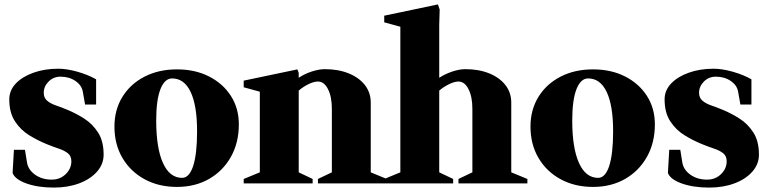

<svg xmlns="http://www.w3.org/2000/svg" viewBox="-20 -830 3482 869"><path d="M224 19Q152 19 100 0.5Q48 -18 37 -47L43 -152H93L102 -96Q107 -62 138.5 -39.5Q170 -17 214 -17Q252 -17 277.5 -42Q303 -67 303 -100Q303 -124 287 -136.5Q271 -149 245.5 -157.5Q220 -166 193 -177Q153 -193 113.5 -217Q74 -241 48 -280.5Q22 -320 22 -380Q22 -421 51.5 -452Q81 -483 131.5 -501Q182 -519 244 -519Q282 -519 330 -505.5Q378 -492 415 -471V-357H365L355 -414Q350 -444 321.5 -463.5Q293 -483 254 -483Q222 -483 200 -461Q178 -439 178 -410Q178 -387 193.5 -374Q209 -361 234 -352.5Q259 -344 285 -333Q324 -317 361.5 -293Q399 -269 424 -230Q449 -191 449 -130Q449 -87 419 -53Q389 -19 338 0Q287 19 224 19Z M781 16Q698 16 634 -19Q570 -54 534 -115.5Q498 -177 498 -257Q498 -333 534 -391.5Q570 -450 634 -483Q698 -516 781 -516Q863 -516 926 -484Q989 -452 1025 -396Q1061 -340 1061 -267Q1061 -184 1025 -120Q989 -56 926 -20Q863 16 781 16ZM804 -25Q837 -25 854.5 -79.5Q872 -134 872 -236Q872 -352 843 -413.5Q814 -475 759 -475Q725 -475 706 -426Q687 -377 687 -285Q687 -160 717.5 -92.5Q748 -25 804 -25Z M1083 0V-20L1156 -50V-415L1083 -435V-465L1326 -516L1332 -500V-478Q1359 -496 1391.5 -506.5Q1424 -517 1450 -517Q1511 -517 1558 -498Q1605 -479 1631.5 -445Q1658 -411 1658 -366V-50L1731 -20V0H1419V-20L1482 -50V-338Q1482 -392 1464.5 -426.5Q1447 -461 1419 -461Q1401 -461 1377 -449.5Q1353 -438 1332 -420V-50L1395 -20V0Z M1719 0V-20L1792 -50V-709L1719 -729V-759L1962 -810L1970 -787L1968 -718V-478Q1996 -496 2028 -506.5Q2060 -517 2086 -517Q2147 -517 2194 -498Q2241 -479 2267.5 -445Q2294 -411 2294 -366V-50L2367 -20V0H2055V-20L2118 -50V-338Q2118 -392 2100.5 -426.5Q2083 -461 2055 -461Q2037 -461 2012.5 -449Q1988 -437 1968 -420V-50L2031 -20V0Z M2664 16Q2581 16 2517 -19Q2453 -54 2417 -115.5Q2381 -177 2381 -257Q2381 -333 2417 -391.5Q2453 -450 2517 -483Q2581 -516 2664 -516Q2746 -516 2809 -484Q2872 -452 2908 -396Q2944 -340 2944 -267Q2944 -184 2908 -120Q2872 -56 2809 -20Q2746 16 2664 16ZM2687 -25Q2720 -25 2737.5 -79.5Q2755 -134 2755 -236Q2755 -352 2726 -413.5Q2697 -475 2642 -475Q2608 -475 2589 -426Q2570 -377 2570 -285Q2570 -160 2600.5 -92.5Q2631 -25 2687 -25Z M3190 19Q3118 19 3066 0.5Q3014 -18 3003 -47L3009 -152H3059L3068 -96Q3073 -62 3104.5 -39.5Q3136 -17 3180 -17Q3218 -17 3243.5 -42Q3269 -67 3269 -100Q3269 -124 3253 -136.5Q3237 -149 3211.5 -157.5Q3186 -166 3159 -177Q3119 -193 3079.5 -217Q3040 -241 3014 -280.5Q2988 -320 2988 -380Q2988 -421 3017.5 -452Q3047 -483 3097.5 -501Q3148 -519 3210 -519Q3248 -519 3296 -505.5Q3344 -492 3381 -471V-357H3331L3321 -414Q3316 -444 3287.5 -463.5Q3259 -483 3220 -483Q3188 -483 3166 -461Q3144 -439 3144 -410Q3144 -387 3159.5 -374Q3175 -361 3200 -352.5Q3225 -344 3251 -333Q3290 -317 3327.5 -293Q3365 -269 3390 -230Q3415 -191 3415 -130Q3415 -87 3385 -53Q3355 -19 3304 0Q3253 19 3190 19Z"/></svg>

Font: Wittgenstein Black
Style: Regular
Weight: 900
Designer: Jörg Drees
Foundry: Jörg Drees
Version: Version 1.303; ttfautohint (v1.8.4.7-5d5b)